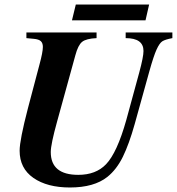

<svg xmlns="http://www.w3.org/2000/svg" viewBox="-20 -813 784 851"><path d="M642 -497 577 -263Q552 -174 524.5 -118Q497 -62 456 -29Q397 18 290 18Q189 18 128 -24.5Q67 -67 67 -145Q67 -192 104 -334L155 -527Q170 -582 170 -605Q170 -622 161 -630.5Q152 -639 129 -641L97 -644V-669H408V-644Q362 -642 344 -627.5Q326 -613 314 -568L233 -274Q205 -173 205 -139Q205 -38 327 -38Q405 -38 450 -85Q499 -136 540 -282L597 -491Q616 -561 616 -587Q616 -644 537 -644V-669H744V-644Q712 -638 699.5 -630Q687 -622 674 -593.5Q661 -565 642 -497ZM641 -793 625 -723H299L316 -793Z"/></svg>

Font: STIX
Style: Bold Italic
Weight: 700
Italic angle: -16.33°
Designer: MicroPress Inc., with final additions and corrections provided by Coen Hoffman, Elsevier (retired)
Version: Version 1.1.1